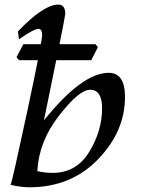

<svg xmlns="http://www.w3.org/2000/svg" viewBox="-20 -794 600 819"><path d="M205.1 -56.6Q306.2 -56.6 360.8 -146.5Q415.5 -236.3 415.5 -332Q415.5 -411.1 364.3 -411.1Q317.4 -411.1 231.4 -300.3Q145.5 -189.5 139.2 -64Q170.4 -56.6 205.1 -56.6ZM105 4.9Q70.8 4.9 25.4 -5.4Q33.7 -27.3 95.7 -316.7Q157.7 -606 159.7 -645Q159.7 -670.9 143.6 -670.9Q125 -670.9 61 -626.5L56.6 -660.2Q166 -774.4 229 -774.4Q258.3 -774.4 258.3 -734.4Q257.3 -715.8 167.5 -280.8Q330.6 -483.4 443.8 -483.4Q513.2 -483.4 513.2 -380.4Q513.2 -233.4 397.9 -114.3Q282.7 4.9 105 4.9ZM369.1 -537.1H61.5L50.3 -549.8L79.6 -605.5H387.2L397.5 -592.8Z"/></svg>

Font: Kelvinch
Style: Italic
Weight: 400
Italic angle: -10°
Designer: Paul James Miller
Foundry: High-Logic / Made with FontCreator
Version: Version 3.40;July 22, 2017;FontCreator 11.0.0.2388 64-bit